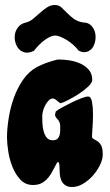

<svg xmlns="http://www.w3.org/2000/svg" viewBox="-20 -750 438 768"><path d="M215 -512Q234 -512 257.5 -508.5Q281 -505 301 -496Q321 -487 335 -471Q349 -455 349 -430Q349 -419 332 -403Q315 -387 293 -373Q271 -359 250 -348.5Q229 -338 222 -337Q215 -341 206.5 -348.5Q198 -356 191 -356Q182 -356 174.5 -348Q167 -340 161 -329Q155 -318 152 -306Q149 -294 149 -286Q149 -275 149.5 -259Q150 -243 154 -227Q158 -211 166.5 -200Q175 -189 191 -189Q202 -189 208 -193.5Q214 -198 217 -205.5Q220 -213 220.5 -222Q221 -231 221 -240Q221 -253 218.5 -259.5Q216 -266 212.5 -270.5Q209 -275 205.5 -278.5Q202 -282 200 -290L203 -304Q210 -310 228 -320Q246 -330 266.5 -340Q287 -350 305.5 -357Q324 -364 332 -364Q344 -364 348 -342.5Q352 -321 352 -293.5Q352 -266 350 -240Q348 -214 348 -205Q348 -197 354.5 -194Q361 -191 369.5 -185.5Q378 -180 384.5 -168.5Q391 -157 391 -132Q391 -112 379.5 -89Q368 -66 350.5 -46.5Q333 -27 311.5 -14.5Q290 -2 269 -2Q251 -2 240.5 -9.5Q230 -17 225 -29Q220 -41 219 -55.5Q218 -70 218 -83Q218 -92 215 -101H209Q200 -85 192 -69Q184 -53 173.5 -40Q163 -27 148.5 -18.5Q134 -10 112 -10Q82 -10 62 -31Q42 -52 30 -82Q18 -112 13 -144.5Q8 -177 8 -200Q8 -234 14.5 -276Q21 -318 35 -357.5Q49 -397 72 -430.5Q95 -464 128 -482Q134 -485 146 -490.5Q158 -496 171.5 -500.5Q185 -505 197 -508.5Q209 -512 215 -512ZM116 -547Q96 -537 80.5 -540Q65 -543 55 -554.5Q45 -566 41 -582.5Q37 -599 40 -614.5Q43 -630 54 -643Q65 -656 84 -660Q100 -664 114 -676Q128 -688 141.5 -700Q155 -712 169 -721Q183 -730 199 -730Q215 -730 225.5 -720.5Q236 -711 247.5 -699Q259 -687 274 -675.5Q289 -664 313 -660Q332 -660 343.5 -649Q355 -638 359.5 -622.5Q364 -607 361.5 -590Q359 -573 351 -560.5Q343 -548 328.5 -543Q314 -538 295 -547Q273 -575 244.5 -591.5Q216 -608 200 -608Q182 -607 159 -590Q136 -573 116 -547Z"/></svg>

Font: r_Neptun CAT
Style: Regular
Weight: 400
Foundry: Peter Wiegel, CAT-Fonts
Version: Version 1.000;June 8, 2024;FontCreator 14.0.0.2814 32-bit